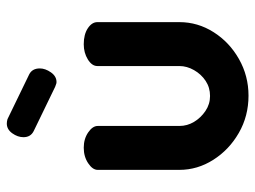

<svg xmlns="http://www.w3.org/2000/svg" viewBox="-113 -628 750 564"><g transform="rotate(-90 262.0 -346.0)"><path d="M263 9Q203 9 153.5 -19.5Q104 -48 74.5 -94.5Q45 -141 45 -194V-434Q45 -449 64.5 -462Q84 -475 110 -475Q136 -475 155 -462Q174 -449 174 -434V-194Q174 -171 186 -151Q198 -131 218 -117.5Q238 -104 262 -104Q287 -104 306.5 -117Q326 -130 338 -151Q350 -172 350 -194V-435Q350 -451 369.5 -463Q389 -475 414 -475Q443 -475 461 -463Q479 -451 479 -435V-194Q479 -140 449.5 -93.5Q420 -47 370.5 -19Q321 9 263 9ZM303 -555Q299 -555 296 -556.5Q293 -558 289 -559L159 -622Q141 -631 141 -652Q141 -669 152.5 -685Q164 -701 181 -701Q187 -701 194 -699L326 -635Q343 -626 343 -604Q343 -588 331.5 -571.5Q320 -555 303 -555Z"/></g></svg>

Font: Dosis ExtraLight
Style: Bold
Weight: 700
Version: Version 3.001; ttfautohint (v1.8.2)